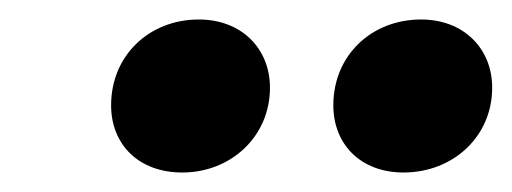

<svg xmlns="http://www.w3.org/2000/svg" viewBox="-20 -819 525 197"><path d="M167 -642C217 -642 257 -679 257 -729C257 -769 228 -799 184 -799C133 -799 94 -762 94 -711C94 -671 122 -642 167 -642ZM394 -642C445 -642 485 -679 485 -729C485 -769 456 -799 412 -799C361 -799 322 -762 322 -711C322 -671 350 -642 394 -642Z"/></svg>

Font: Fira Sans
Style: Bold Italic
Weight: 700
Italic angle: -8°
Designer: bBox Type GmbH & Carrois Corporate GbR & Edenspiekermann AG
Foundry: bBox Type GmbH & Carrois Corporate GbR & Edenspiekermann AG
Version: Version 4.301;PS 004.301;hotconv 1.0.88;makeotf.lib2.5.64775